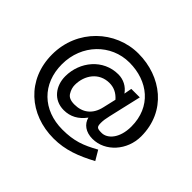

<svg xmlns="http://www.w3.org/2000/svg" viewBox="-159 -808 1122 1122"><g transform="rotate(45 402.5 -247.0)"><path d="M404.3 -356.4C440.4 -356.4 471.7 -341.8 498 -311.5L479.5 -231.4C462.9 -156.2 413.1 -122.1 347.7 -122.1C316.4 -122.1 295.9 -130.9 285.2 -149.4C274.4 -167 268.6 -185.5 268.6 -205.1C268.6 -285.2 318.4 -356.4 404.3 -356.4ZM402.3 -597.7C213.9 -597.7 48.8 -445.3 48.8 -237.3C48.8 -29.3 203.1 104.5 402.3 104.5C499 104.5 579.1 73.2 668 25.4L632.8 -34.2C553.7 9.8 498 31.2 402.3 31.2C240.2 31.2 129.9 -75.2 129.9 -237.3C129.9 -400.4 251 -523.4 402.3 -523.4C555.7 -523.4 674.8 -429.7 674.8 -266.6C674.8 -168 624 -117.2 578.1 -117.2C540 -117.2 533.2 -122.1 533.2 -157.2C533.2 -173.8 536.1 -194.3 542 -218.8L588.9 -421.9H518.6L509.8 -374C485.4 -409.2 447.3 -428.7 405.3 -428.7C280.3 -428.7 193.4 -321.3 193.4 -201.2C193.4 -123 242.2 -54.7 327.1 -54.7C380.9 -54.7 424.8 -78.1 460 -126C470.7 -83 508.8 -54.7 564.5 -54.7C669.9 -54.7 755.9 -151.4 755.9 -266.6C755.9 -474.6 590.8 -597.7 402.3 -597.7Z"/></g></svg>

Font: Sen-gleads
Style: Bold
Weight: 700
Designer: Kosal Sen, Philatype
Foundry: Philatype
Version: Version 1.004; ttfautohint (v1.8.3)